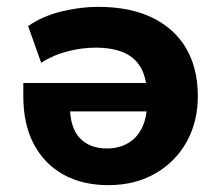

<svg xmlns="http://www.w3.org/2000/svg" viewBox="-20 -529 648 560"><path d="M296 11Q221 11 165.5 -19.5Q110 -50 79 -108Q48 -166 48 -248V-287H430V-204H166L184 -220Q184 -157 212.5 -126.5Q241 -96 292 -96Q327 -96 353.5 -111.5Q380 -127 394.5 -157Q409 -187 409 -232V-247Q409 -297 392.5 -328.5Q376 -360 342.5 -375Q309 -390 258 -390Q220 -390 178 -379.5Q136 -369 100 -346L62 -453Q104 -482 159 -495.5Q214 -509 266 -509Q360 -509 425 -477Q490 -445 523.5 -387Q557 -329 557 -249Q557 -174 524.5 -115.5Q492 -57 433 -23Q374 11 296 11Z"/></svg>

Font: Nunito Sans 9pt ExtraBold
Style: Regular
Weight: 800
Version: Version 3.101;gftools[0.9.27]